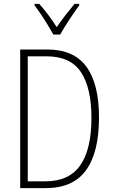

<svg xmlns="http://www.w3.org/2000/svg" viewBox="-20 -969 587 989"><path d="M490 -364Q490 -184 423 -92Q356 0 216 0H84V-714H224Q360 -714 425 -625.5Q490 -537 490 -364ZM451 -362Q451 -516 397 -597.5Q343 -679 219 -679H123V-35H214Q336 -35 393.5 -117.5Q451 -200 451 -362ZM255 -791Q242 -814 225 -842Q208 -870 190 -896.5Q172 -923 158 -941V-949H182Q204 -925 228.5 -892.5Q253 -860 272 -829Q294 -861 316 -889.5Q338 -918 364 -949H388V-941Q365 -910 337 -867.5Q309 -825 290 -791Z"/></svg>

Font: Noto Sans Sinhala Condensed ExtraLight
Style: Regular
Weight: 200
Width: 3
Designer: Jelle Bosma - Monotype Design Team
Foundry: Monotype Imaging Inc.
Version: Version 2.006; ttfautohint (v1.8.4.7-5d5b)